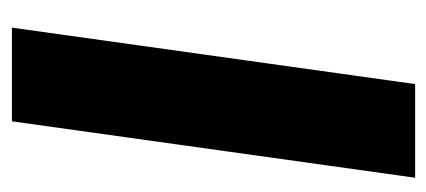

<svg xmlns="http://www.w3.org/2000/svg" viewBox="-222 -512 733 330"><g transform="rotate(90 145.0 -346.5)"><path d="M285 -693H124L27 0H188Z"/></g></svg>

Font: Fira Sans
Style: Bold Italic
Weight: 700
Italic angle: -8°
Designer: bBox Type GmbH & Carrois Corporate GbR & Edenspiekermann AG
Foundry: bBox Type GmbH & Carrois Corporate GbR & Edenspiekermann AG
Version: Version 4.301;PS 004.301;hotconv 1.0.88;makeotf.lib2.5.64775